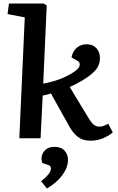

<svg xmlns="http://www.w3.org/2000/svg" viewBox="-20 -787 671 1093"><path d="M121 -688 23 -707 31 -767H228L246 -756L226 -311Q270 -319 312 -333.5Q354 -348 394 -373Q427 -393 433 -412Q439 -431 419 -442L387 -460Q394 -496 417.5 -515.5Q441 -535 474 -535Q509 -535 529 -512.5Q549 -490 549 -458Q549 -417 523.5 -387.5Q498 -358 447 -328Q425 -315 410 -307.5Q395 -300 377 -292L479 -123Q497 -92 511.5 -79Q526 -66 547 -66Q560 -66 572 -71Q584 -76 596 -83L622 -33Q607 -19 572 -2.5Q537 14 495 14Q451 14 422.5 -8.5Q394 -31 373 -70L270 -255Q259 -251 247 -248Q235 -245 223 -243L211 0H90ZM247 286 214 245Q237 227 253.5 208Q270 189 270 171Q270 157 252 151L221 141Q213 120 218.5 99Q224 78 242 63.5Q260 49 290 49Q328 49 347.5 70.5Q367 92 367 123Q367 165 336 208.5Q305 252 247 286Z"/></svg>

Font: Literata 7pt SemiBold
Style: Italic
Weight: 600
Italic angle: -2°
Designer: Latin by Veronika Burian and Jose Scaglione. Greek by Irene Vlachou. Cyrillic by Vera Evstafieva
Foundry: TypeTogether
Version: Version 3.002